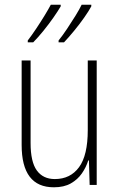

<svg xmlns="http://www.w3.org/2000/svg" viewBox="-20 -786 507 816"><path d="M391 -529V0H361L358 -104H355Q346 -75 328 -49Q310 -23 281 -6.5Q252 10 209 10Q72 10 72 -170V-529H110V-178Q110 -98 136.5 -61.5Q163 -25 213 -25Q279 -25 316 -75.5Q353 -126 353 -233V-529ZM368 -759Q358 -740 338 -711.5Q318 -683 294.5 -654.5Q271 -626 252 -606H229V-614Q246 -635 265 -663.5Q284 -692 301 -719.5Q318 -747 327 -766H368ZM238 -759Q227 -740 207.5 -712Q188 -684 164.5 -655Q141 -626 121 -606H98V-614Q115 -636 134 -664.5Q153 -693 169.5 -720Q186 -747 196 -766H238Z"/></svg>

Font: Noto Sans Arabic Cond ExtLt
Style: Regular
Weight: 200
Width: 3
Designer: Monotype Design Team, Nadine Chahine, Nizar Qandah and Khaled Hosny
Foundry: Monotype Imaging Inc.
Version: Version 2.012; ttfautohint (v1.8.4.7-5d5b)